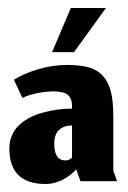

<svg xmlns="http://www.w3.org/2000/svg" viewBox="-20 -452 319 479"><path d="M110 -322H164.7L244.3 -432H156.7ZM170 -29.7 180.7 0H272L262.7 -26V-161.7Q262.7 -198.3 257 -222.2Q251.3 -246 237.8 -261.5Q224.3 -277 202.7 -283.5Q181 -290 147.7 -290Q110 -290 73.7 -278.8Q37.3 -267.7 14.7 -253L36 -207.7Q48.7 -214.3 71 -219.2Q93.3 -224 114 -224Q138 -224 148.8 -215.7Q159.7 -207.3 159.7 -187V-181Q148.3 -181 136 -180Q123.7 -179 108 -176Q92.3 -173 78.2 -168.5Q64 -164 50 -156.2Q36 -148.3 26 -138.3Q16 -128.3 9.7 -113.8Q3.3 -99.3 3.3 -82Q3.3 7 93.3 7Q106.7 7 119.3 3.2Q132 -0.7 140.8 -6Q149.7 -11.3 156.5 -16.7Q163.3 -22 166.7 -26ZM143.7 -51.7Q115.3 -51.7 115.3 -93.3Q115.3 -116.7 127.3 -127.8Q139.3 -139 159.7 -139V-59Q159.7 -59 157.7 -57.2Q155.7 -55.3 151.8 -53.5Q148 -51.7 143.7 -51.7Z"/></svg>

Font: Jomhuria
Style: Regular
Weight: 400
Designer: Arabic design by Kourosh Beigpour, Latin design by Eben Sorkin, engineering by Lasse Fister and Khaled Hosney
Version: Version 1.0010